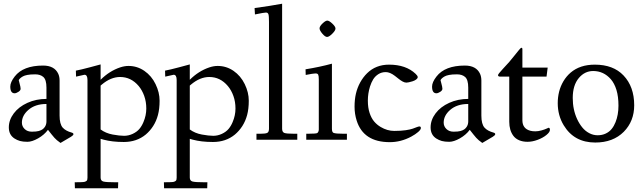

<svg xmlns="http://www.w3.org/2000/svg" viewBox="-20 -746 3430 1025"><path d="M58.1 -248Q34.9 -248 34.9 -283.9Q34.9 -307.1 58.3 -337.4Q103.5 -396 210 -396Q270.5 -396 291 -352.1Q298.1 -336.7 298.1 -315.9V-128.9Q298.1 -83.5 314.9 -64.5Q330.8 -46.9 363 -38.1Q372.1 -35.6 372.1 -29.8Q372.1 -23.9 359.4 -16.1Q305.7 16.4 303 17.1Q280.8 1.5 270.5 -10.5Q257.8 -24.9 236.1 -53Q216.1 -25.9 183.5 -7.4Q150.9 11 126.6 11Q102.3 11 86.7 6.6Q71 2.2 57.4 -6.6Q27.1 -26.1 27.1 -65.8Q27.1 -105.5 53.5 -140.6Q79.8 -175.8 126.3 -196.9Q172.9 -218 228 -218V-278.1Q228 -321 210.9 -335.4Q194.8 -349.1 168.1 -349.1Q141.4 -349.1 125.7 -345.9Q110.1 -342.8 102.1 -338.1Q85 -328.4 80.1 -318.1Q81.5 -311.5 84.2 -301.8Q90.1 -280.8 90.1 -272Q90.1 -263.2 78.2 -255.6Q66.4 -248 58.1 -248ZM96.9 -91.3Q96.9 -71.5 111.5 -57.3Q126 -43 149.9 -43Q173.8 -43 186.9 -46.6Q200 -50.3 207.5 -55.9Q215.1 -61.5 220 -69.3Q228 -81.8 228 -97.9V-190.9Q167.5 -190.9 131.1 -158.9Q96.9 -128.9 96.9 -91.3Z M430.9 -346.9 386 -336.9 385 -368.9Q411.4 -373.8 460.1 -386.8Q508.8 -399.9 517.1 -402.1V-320.1Q563.7 -366.7 621.3 -386.2Q644.8 -394 666 -394Q712.4 -394 750.7 -367.6Q789.1 -341.1 810.5 -296.8Q832 -252.4 832 -208.5Q832 -164.6 823.2 -132Q814.5 -99.4 797.7 -73.2Q781 -47.1 758.1 -27.8Q710 12 640.9 12Q578.6 12 532.5 -0.5L517.1 -4.9V201.9Q517.1 219 531.5 223Q545.9 227.1 595.9 227.1H611.1L610.1 259H379.9L378.9 227.1Q425 227.1 432.5 224.5Q439.9 221.9 442.9 218.8Q447 214.6 447 202.9V-319.1Q447 -346.9 430.9 -346.9ZM517.1 -54.9Q544.2 -34.7 581.3 -27.8Q618.4 -21 642.3 -21Q666.3 -21 688.6 -31.5Q710.9 -42 724.1 -57.7Q737.3 -73.5 745.8 -94.2Q761 -129.9 761 -166.4Q761 -202.9 750 -233.6Q739 -264.4 720.5 -286.6Q679.7 -335 621.1 -335Q571.3 -335 522.7 -293.9Q517.3 -289.3 517.1 -289.1Z M907 -346.9 862.1 -336.9 861.1 -368.9Q887.5 -373.8 936.2 -386.8Q984.9 -399.9 993.2 -402.1V-320.1Q1039.8 -366.7 1097.4 -386.2Q1120.8 -394 1142.1 -394Q1188.5 -394 1226.8 -367.6Q1265.1 -341.1 1286.6 -296.8Q1308.1 -252.4 1308.1 -208.5Q1308.1 -164.6 1299.3 -132Q1290.5 -99.4 1273.8 -73.2Q1257.1 -47.1 1234.1 -27.8Q1186 12 1116.9 12Q1054.7 12 1008.5 -0.5L993.2 -4.9V201.9Q993.2 219 1007.6 223Q1022 227.1 1072 227.1H1087.2L1086.2 259H856L855 227.1Q901.1 227.1 908.6 224.5Q916 221.9 918.9 218.8Q923.1 214.6 923.1 202.9V-319.1Q923.1 -346.9 907 -346.9ZM993.2 -54.9Q1020.3 -34.7 1057.4 -27.8Q1094.5 -21 1118.4 -21Q1142.3 -21 1164.7 -31.5Q1187 -42 1200.2 -57.7Q1213.4 -73.5 1221.9 -94.2Q1237.1 -129.9 1237.1 -166.4Q1237.1 -202.9 1226.1 -233.6Q1215.1 -264.4 1196.5 -286.6Q1155.8 -335 1097.2 -335Q1047.4 -335 998.8 -293.9Q993.4 -289.3 993.2 -289.1Z M1339.1 -702.9Q1424.3 -714.6 1486.1 -726.1V-59.1Q1486.1 -41 1497.6 -36.5Q1509 -32 1550 -32H1567.1V0H1349.1V-32H1371.1Q1397.7 -32 1406.9 -36.7Q1416 -41.5 1416 -59.1V-628.9Q1416 -660.9 1413 -669.9Q1409.9 -679 1399.9 -679Q1389.9 -679 1341.1 -668.9Z M1611.1 -376Q1685.3 -387.9 1752 -406V-59.1Q1752 -40 1760.7 -36.6Q1772.2 -32 1814 -32H1832V0H1615V-32H1624Q1669.7 -32 1674.3 -36.1Q1681.9 -43.2 1681.9 -54.9V-322Q1681.9 -341.1 1678.7 -347.5Q1675.5 -354 1664.3 -354Q1653.1 -354 1612.1 -345.9ZM1726.1 -548.8Q1715.6 -548.8 1700.8 -566.3Q1686 -583.7 1686 -594.7Q1686 -605.7 1701.9 -620.8Q1717.8 -636 1727.4 -636Q1737.1 -636 1754 -620.1Q1771 -604.2 1771 -593.6Q1771 -583 1753.8 -565.9Q1736.6 -548.8 1726.1 -548.8Z M1939.7 -355Q1986.6 -400.9 2056.9 -400.9Q2147.5 -400.9 2199 -351.6Q2210 -341.1 2210 -334.4Q2210 -327.6 2201.7 -321.5Q2193.4 -315.4 2182.4 -312Q2159.2 -304.9 2149.7 -304.9Q2140.1 -304.9 2129.6 -310.7Q2119.1 -316.4 2108.8 -324.7Q2098.4 -333 2087.6 -341.3Q2061.5 -361.1 2039.3 -361.1Q2017.1 -361.1 1999.9 -350.1Q1982.7 -339.1 1972.4 -322.5Q1962.2 -305.9 1955.3 -284.2Q1943.8 -247.1 1943.8 -209Q1943.8 -170.9 1953.2 -142.8Q1962.6 -114.7 1977.5 -97.3Q1992.4 -79.8 2012.2 -68.1Q2047.6 -47.1 2084.4 -47.1Q2121.1 -47.1 2146.1 -50.9Q2171.1 -54.7 2183.2 -59.1Q2195.3 -63.5 2205.1 -67.3Q2214.8 -71 2219 -71Q2226.8 -71 2226.8 -62.5Q2226.8 -54 2212.3 -41.4Q2197.8 -28.8 2175.3 -16.6Q2120.1 12.9 2060.8 12.9Q1920.2 12.9 1884 -102.5Q1872.8 -138.2 1872.8 -176.4Q1872.8 -214.6 1880.1 -246.1Q1887.5 -277.6 1902.8 -305.7Q1918.2 -333.7 1939.7 -355Z M2309.8 -248Q2286.6 -248 2286.6 -283.9Q2286.6 -307.1 2310.1 -337.4Q2355.2 -396 2461.7 -396Q2522.2 -396 2542.7 -352.1Q2549.8 -336.7 2549.8 -315.9V-128.9Q2549.8 -83.5 2566.7 -64.5Q2582.5 -46.9 2614.7 -38.1Q2623.8 -35.6 2623.8 -29.8Q2623.8 -23.9 2611.1 -16.1Q2557.4 16.4 2554.7 17.1Q2532.5 1.5 2522.2 -10.5Q2509.5 -24.9 2487.8 -53Q2467.8 -25.9 2435.2 -7.4Q2402.6 11 2378.3 11Q2354 11 2338.4 6.6Q2322.8 2.2 2309.1 -6.6Q2278.8 -26.1 2278.8 -65.8Q2278.8 -105.5 2305.2 -140.6Q2331.5 -175.8 2378.1 -196.9Q2424.6 -218 2479.7 -218V-278.1Q2479.7 -321 2462.6 -335.4Q2446.5 -349.1 2419.8 -349.1Q2393.1 -349.1 2377.4 -345.9Q2361.8 -342.8 2353.8 -338.1Q2336.7 -328.4 2331.8 -318.1Q2333.3 -311.5 2335.9 -301.8Q2341.8 -280.8 2341.8 -272Q2341.8 -263.2 2330 -255.6Q2318.1 -248 2309.8 -248ZM2348.6 -91.3Q2348.6 -71.5 2363.2 -57.3Q2377.7 -43 2401.6 -43Q2425.5 -43 2438.6 -46.6Q2451.7 -50.3 2459.2 -55.9Q2466.8 -61.5 2471.7 -69.3Q2479.7 -81.8 2479.7 -97.9V-190.9Q2419.2 -190.9 2382.8 -158.9Q2348.6 -128.9 2348.6 -91.3Z M2650.6 -336.9Q2638.7 -336.9 2638.7 -345Q2638.7 -350.3 2664.3 -377.9Q2689.9 -405.5 2698.5 -415.2Q2707 -424.8 2723.6 -445.8Q2759 -491 2762.7 -491Q2768.8 -491 2768.8 -483.9V-385H2903.8L2897.7 -336.9H2768.8V-104Q2768.8 -59.1 2811.5 -47.9Q2822.8 -44.9 2838 -44.9Q2853.3 -44.9 2870.2 -49.7Q2887.2 -54.4 2897.5 -59.2Q2907.7 -64 2908.7 -64Q2915.8 -64 2915.8 -52.4Q2915.8 -40.8 2897.1 -25.4Q2878.4 -10 2850.1 0.5Q2821.8 11 2796.3 11Q2770.8 11 2751.5 2.7Q2732.2 -5.6 2720.9 -20.5Q2698.7 -50 2698.7 -95.9V-336.9Z M2957.5 -195.6Q2957.5 -226.8 2964.8 -256.3Q2972.2 -285.9 2987.9 -312.4Q3003.7 -338.9 3026.4 -358.4Q3076.2 -400.9 3155.5 -400.9Q3253.9 -400.9 3308.6 -343.3Q3365.7 -283.4 3365.7 -184.1Q3365.7 -98.9 3310.1 -42.5Q3252.9 14.9 3157.7 14.9Q3044.9 14.9 2989.3 -77.4Q2957.5 -129.9 2957.5 -195.6ZM3037.6 -223.1Q3037.6 -191.4 3043.5 -163.5Q3049.3 -135.5 3060.9 -110.5Q3072.5 -85.4 3088.3 -66Q3104 -46.6 3125.4 -35.3Q3146.7 -23.9 3170.7 -23.9Q3194.6 -23.9 3213.6 -33Q3232.7 -42 3245.2 -57.4Q3257.8 -72.8 3266.1 -93.8Q3281.7 -132.8 3281.7 -181.9Q3281.7 -231 3270.9 -266Q3260 -301 3241.2 -322.8Q3202.6 -366.9 3146.7 -366.9Q3101.8 -366.9 3070.3 -329.8Q3037.6 -291 3037.6 -223.1Z"/></svg>

Font: Linden Hill
Style: Regular
Weight: 400
Version: Version 1.202